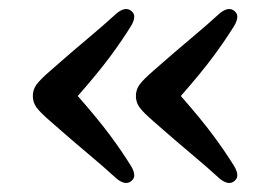

<svg xmlns="http://www.w3.org/2000/svg" viewBox="-20 -449 597 421"><path d="M52 -238.5Q52 -252.5 60 -263.5Q68 -274.5 90.5 -294Q140 -337.5 173.2 -365.2Q206.5 -393 235.5 -419.5Q255.5 -436 268.5 -424.5Q275.5 -418.5 274.2 -409.8Q273 -401 267 -391.5Q247.5 -360 220.8 -324Q194 -288 150.5 -238.5Q194 -189 220.8 -153Q247.5 -117 267 -85.5Q273 -76 274.2 -67.2Q275.5 -58.5 268.5 -52.5Q255.5 -41 235.5 -57.5Q206.5 -84 173.2 -111.8Q140 -139.5 90.5 -183Q68 -202.5 60 -213.5Q52 -224.5 52 -238.5ZM278 -238.5Q278 -252.5 286 -263.5Q294 -274.5 316.5 -294Q366 -337.5 399.2 -365.2Q432.5 -393 461.5 -419.5Q481.5 -436 494.5 -424.5Q501.5 -418.5 500.2 -409.8Q499 -401 493 -391.5Q473.5 -360 446.8 -324Q420 -288 376.5 -238.5Q420 -189 446.8 -153Q473.5 -117 493 -85.5Q499 -76 500.2 -67.2Q501.5 -58.5 494.5 -52.5Q481.5 -41 461.5 -57.5Q432.5 -84 399.2 -111.8Q366 -139.5 316.5 -183Q294 -202.5 286 -213.5Q278 -224.5 278 -238.5Z"/></svg>

Font: Fraunces 9pt SuperSoft
Style: Regular
Weight: 400
Version: Version 1.000;[b76b70a41]